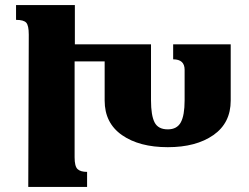

<svg xmlns="http://www.w3.org/2000/svg" viewBox="-20 -734 978 754"><path d="M886 -560V-339Q886 -251 818 -203.5Q750 -156 639 -156Q527 -156 459 -203.5Q391 -251 391 -339V-493H273V-116Q273 -81 284.5 -70Q296 -59 322 -59V0H91L93 -598Q93 -634 83 -645Q73 -656 43 -656V-714H274V-560H573V-340Q573 -281 587 -253.5Q601 -226 639 -226Q675 -226 690 -253.5Q705 -281 705 -340V-460Q705 -501 660 -501V-560Z"/></svg>

Font: Noto Serif Armenian Black Narrow
Style: Regular
Weight: 900
Width: 4
Designer: Monotype Design team
Foundry: Monotype Imaging Inc.
Version: Version 1.000